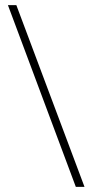

<svg xmlns="http://www.w3.org/2000/svg" viewBox="-20 -732 362 752"><path d="M11 -712H44L311 0H277Z"/></svg>

Font: Trirong ExtraLight
Style: Regular
Weight: 275
Designer: Katatrad Team
Foundry: CadsonDemak
Version: Version 1.001